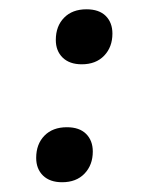

<svg xmlns="http://www.w3.org/2000/svg" viewBox="-20 -453 315 407"><path d="M153.3 -316.7Q127.5 -316.7 112.9 -330.8Q98.3 -345 98.3 -368.3Q98.3 -397.5 115.8 -415.4Q133.3 -433.3 163.3 -433.3Q190 -433.3 204.2 -419.2Q218.3 -405 218.3 -381.7Q218.3 -353.3 200.8 -335Q183.3 -316.7 153.3 -316.7ZM111.7 -66.7Q85.8 -66.7 71.2 -80.8Q56.7 -95 56.7 -118.3Q56.7 -147.5 74.2 -165.4Q91.7 -183.3 121.7 -183.3Q148.3 -183.3 162.5 -169.2Q176.7 -155 176.7 -131.7Q176.7 -103.3 159.2 -85Q141.7 -66.7 111.7 -66.7Z"/></svg>

Font: Familjen Grotesk
Style: Italic
Weight: 400
Italic angle: -9.46201°
Designer: Anders Wikstroem, Jonas Baeckman, Matilda Gysing, Kristian Moeller
Foundry: Familjen STHLM AB
Version: Version 2.000